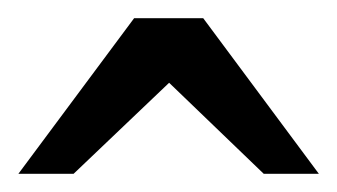

<svg xmlns="http://www.w3.org/2000/svg" viewBox="-20 -740 367 209"><path d="M267.1 -550.8 164.1 -649.9 60.1 -550.8H0L126 -720.2H201.2L327.1 -550.8Z"/></svg>

Font: Charis SIL APac
Style: Regular
Weight: 400
Foundry: SIL International
Version: Version 5.000